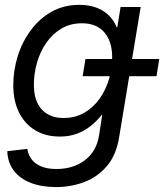

<svg xmlns="http://www.w3.org/2000/svg" viewBox="-20 -551 669 783"><path d="M208.5 211.9Q149.4 211.9 105 194.6Q60.5 177.2 35.9 144.3Q11.2 111.3 9.8 65.4L91.3 56.2Q95.2 81.1 109.4 99.4Q123.5 117.7 148.7 127.9Q173.8 138.2 210 138.2Q279.3 138.2 326.9 101.8Q374.5 65.4 384.3 -1L397 -83L395 -82.5Q373.5 -55.7 348.1 -35.9Q322.8 -16.1 292 -5.1Q261.2 5.9 224.6 5.9Q165.5 5.9 123 -20Q80.6 -45.9 57.4 -92.8Q34.2 -139.6 34.2 -203.6Q34.2 -264.2 52.5 -322.5Q70.8 -380.9 106 -428.2Q141.1 -475.6 190.9 -503.4Q240.7 -531.2 303.2 -531.2Q332.5 -531.2 356.7 -524.9Q380.9 -518.6 400.1 -506.6Q419.4 -494.6 433.3 -477.8Q447.3 -460.9 455.6 -439.9L458.5 -440.4L471.7 -522.5H553.7L466.3 5.9Q454.6 81.1 416 126.2Q377.4 171.4 323 191.7Q268.6 211.9 208.5 211.9ZM239.7 -69.8Q286.6 -69.8 323.5 -91.1Q360.4 -112.3 385.7 -147.9Q411.1 -183.6 424.3 -227.5Q437.5 -271.5 437.5 -317.4Q437.5 -381.3 405.8 -418.7Q374 -456.1 314 -456.1Q267.1 -456.1 230.7 -434.6Q194.3 -413.1 169.2 -377Q144 -340.8 131.1 -296.1Q118.2 -251.5 118.2 -205.1Q118.2 -139.2 150.4 -104.5Q182.6 -69.8 239.7 -69.8ZM316.9 -240.2 328.6 -310.5H629.4L618.2 -240.2Z"/></svg>

Font: Inter 28pt
Style: Italic
Weight: 400
Italic angle: -9.3988°
Designer: Rasmus Andersson
Foundry: rsms
Version: Version 4.001;git-66647c0bb